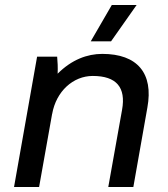

<svg xmlns="http://www.w3.org/2000/svg" viewBox="-20 -746 670 766"><path d="M36 0H136L188 -292V-291C204 -382 272 -443 350 -443C445 -443 483 -397 467 -308L412 0H512L568 -317C593 -454 528 -531 388 -531C328 -531 266 -508 210 -452C211 -476 210 -501 208 -520H128ZM423 -581 525 -726H426L342 -581Z"/></svg>

Font: Fixel Display 20240404 Medium
Style: Italic
Weight: 500
Italic angle: -10°
Designer: AlfaBravo + MacPaw
Foundry: Kyrylo Tkachov, Marchela Mozhyna, Serhii Makarenko, Maria Weinstein, Zakhar Kryvoshyya
Version: Version 1.211;Glyphs 3.2 (3225)